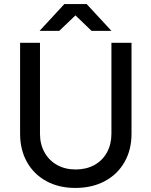

<svg xmlns="http://www.w3.org/2000/svg" viewBox="-20 -911 746 946"><path d="M351 15Q270 15 208.5 -18.5Q147 -52 113 -112.5Q79 -173 79 -252V-700H177V-252Q177 -200 199.5 -160Q222 -120 261.5 -98Q301 -76 353 -76Q405 -76 445 -98Q485 -120 507 -160Q529 -200 529 -252V-700H628V-252Q628 -173 593.5 -112.5Q559 -52 496.5 -18.5Q434 15 351 15ZM431 -759 298 -887V-891H407L529 -759ZM175 -759 297 -891H406V-887L272 -759Z"/></svg>

Font: Figtree Light Medium
Style: Regular
Weight: 500
Version: Version 2.001;gftools[0.9.30]